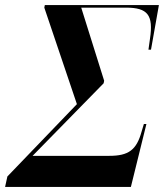

<svg xmlns="http://www.w3.org/2000/svg" viewBox="-77 -734 644 754"><path d="M-57 0H437L498 -247H488L479 -217C459 -145 428 -122 352 -122H51L330 -407L332 -417L242 -704H418C503 -704 526 -675 512 -582L506 -539H516L547 -714H99L97 -704L225 -325L-48 -41Z"/></svg>

Font: Noto Serif Display Condensed
Style: Bold Italic
Weight: 700
Width: 3
Italic angle: -12°
Designer: Monotype Design Team
Foundry: Monotype Imaging Inc.
Version: Version 2.009